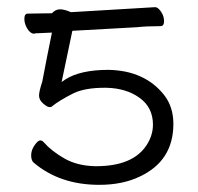

<svg xmlns="http://www.w3.org/2000/svg" viewBox="-20 -502 552 536"><path d="M257 14Q147 14 74 -48Q67 -54 67 -68.5Q67 -83 76.5 -96.5Q86 -110 92 -110Q98 -110 102 -105Q124 -80 160 -59.5Q196 -39 246 -38H248Q352 -38 390 -98Q407 -125 407 -154Q407 -202 369.5 -229Q332 -256 276 -257H272Q218 -257 186 -242Q146 -222 125 -205Q124 -203 118 -203Q112 -203 100.5 -213Q89 -223 89 -235Q89 -247 98 -274Q111 -343 125 -411L80 -409L75 -408Q65 -408 56.5 -421.5Q48 -435 48 -449.5Q48 -464 58 -464L125 -465Q135 -476 147.5 -476Q160 -476 178 -468L413 -482Q421 -482 429.5 -469.5Q438 -457 438 -443Q438 -429 428 -429Q389 -429 362 -426L182 -416L152 -273L162 -280Q204 -307 283 -307Q384 -305 438 -237Q464 -204 464 -156Q464 -53 370 -9Q322 14 257 14ZM361 -426H362Q362 -426 361 -426Z"/></svg>

Font: LXGW WenKai TC Light
Style: Regular
Weight: 300
Designer: LXGW / Fontworks Inc.
Foundry: LXGW / Fontworks Inc.
Version: Version 1.330